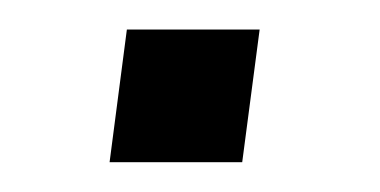

<svg xmlns="http://www.w3.org/2000/svg" viewBox="-20 -415 257 130"><path d="M155.8 -395 144 -305.2H54.2L65.9 -395Z"/></svg>

Font: Cooper Hewitt
Style: Book Italic
Weight: 706
Designer: Village Type and Design LLC
Foundry: Cooper Hewitt Smithsonian Design Museum
Version: 1.000